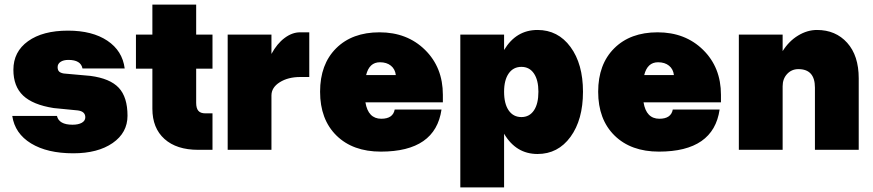

<svg xmlns="http://www.w3.org/2000/svg" viewBox="-20 -650 3787 833"><path d="M317.9 -170.9 212.9 -181.2Q122.6 -195.3 80.3 -235.4Q38.1 -275.4 38.1 -347.2Q38.1 -425.8 101.8 -471.4Q165.5 -517.1 274.9 -517.1Q380.4 -517.1 445.8 -473.4Q511.2 -429.7 521 -353H337.9Q330.6 -390.1 276.9 -390.1Q255.4 -390.1 242.7 -381.6Q230 -373 230 -358.9Q230 -346.2 236.3 -339.8Q242.7 -333.5 256.8 -331.1L372.1 -320.8Q457.5 -309.6 495.4 -269Q533.2 -228.5 533.2 -147.9Q533.2 -74.2 468.8 -29.5Q404.3 15.1 297.9 15.1Q185.1 15.1 114.7 -27.8Q44.4 -70.8 33.2 -147H227.1Q235.8 -108.9 294.9 -108.9Q319.8 -108.9 335 -117.4Q350.1 -126 350.1 -141.1Q350.1 -166.5 317.9 -170.9Z M901.9 -158.2V0H839.8Q746.1 0 693.6 -47.1Q641.1 -94.2 641.1 -178.2V-352.1H569.8V-500H641.1V-629.9H831.1V-500H901.9V-352.1H831.1V-204.1Q831.1 -180.2 840.6 -169.2Q850.1 -158.2 871.1 -158.2Z M967.8 -500H1157.7V-416Q1181.6 -460.4 1214.6 -485.1Q1247.6 -509.8 1281.7 -509.8H1321.8V-315.9H1282.7Q1230 -315.9 1193.8 -293.2Q1157.7 -270.5 1157.7 -235.8V0H967.8Z M1368.7 -252Q1368.7 -371.1 1438.2 -440.4Q1507.8 -509.8 1626.5 -509.8Q1746.6 -509.8 1824 -433.6Q1901.4 -357.4 1901.4 -238.8V-206.1H1565.4Q1577.1 -134.8 1634.3 -134.8Q1685.1 -134.8 1692.4 -174.8H1895.5Q1869.1 7.8 1632.3 7.8Q1510.7 7.8 1439.7 -62Q1368.7 -131.8 1368.7 -252ZM1628.4 -379.9Q1582 -379.9 1568.4 -324.2H1697.3Q1694.3 -350.1 1676 -365Q1657.7 -379.9 1628.4 -379.9Z M1977.1 -500H2167V-433.1Q2219.2 -520 2312 -520Q2400.9 -520 2455.1 -446.3Q2509.3 -372.6 2509.3 -252Q2509.3 -130.4 2455.1 -56.2Q2400.9 18.1 2312 18.1Q2218.8 18.1 2167 -69.8V163.1H1977.1ZM2315.9 -252Q2315.9 -302.7 2296.4 -331.3Q2276.9 -359.9 2242.2 -359.9Q2207 -359.9 2187 -331.3Q2167 -302.7 2167 -252Q2167 -199.7 2187 -170.9Q2207 -142.1 2242.2 -142.1Q2276.9 -142.1 2296.4 -170.9Q2315.9 -199.7 2315.9 -252Z M2575.2 -252Q2575.2 -371.1 2644.8 -440.4Q2714.4 -509.8 2833 -509.8Q2953.1 -509.8 3030.5 -433.6Q3107.9 -357.4 3107.9 -238.8V-206.1H2772Q2783.7 -134.8 2840.8 -134.8Q2891.6 -134.8 2898.9 -174.8H3102.1Q3075.7 7.8 2838.9 7.8Q2717.3 7.8 2646.2 -62Q2575.2 -131.8 2575.2 -252ZM2835 -379.9Q2788.6 -379.9 2774.9 -324.2H2903.8Q2900.9 -350.1 2882.6 -365Q2864.3 -379.9 2835 -379.9Z M3515.6 -270Q3515.6 -350.1 3443.8 -350.1Q3414.6 -350.1 3395 -329.1Q3375.5 -308.1 3375.5 -275.9V0H3185.5V-500H3375.5V-428.2Q3402.8 -471.7 3442.6 -495.8Q3482.4 -520 3524.4 -520Q3605.5 -520 3655.5 -464.4Q3705.6 -408.7 3705.6 -310.1V0H3515.6Z"/></svg>

Font: Overused Grotesk Black
Style: Regular
Weight: 900
Version: Version 0.002